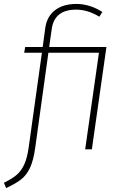

<svg xmlns="http://www.w3.org/2000/svg" viewBox="-63 -759 638 976"><path d="M404 0H370L440 -491H183L116 -8Q107 57 89.5 94Q72 131 45 152.5Q18 174 -32 197L-43 170Q-2 150 21 130.5Q44 111 59.5 78.5Q75 46 83 -11L150 -491H60L65 -520H154L167 -616Q175 -675 216.5 -707Q258 -739 326 -739Q360 -739 394.5 -728Q429 -717 457 -698L442 -674Q383 -710 324 -710Q214 -710 200 -612L187 -520H478Z"/></svg>

Font: FiraGO UltraLight
Style: Italic
Weight: 200
Italic angle: -8°
Designer: bBox Type GmbH
Foundry: bBox Type GmbH
Version: Version 1.001